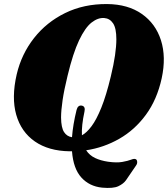

<svg xmlns="http://www.w3.org/2000/svg" viewBox="-20 -734 829 948"><path d="M509 -714Q612 -713 680.2 -665.2Q748.5 -617.5 774.8 -535Q801 -452.5 778.5 -348Q755.5 -242.5 700.5 -167.5Q645.5 -92.5 569 -48.8Q492.5 -5 405.5 8Q422 33 449.2 46Q476.5 59 513.5 64.5Q556.5 70.5 584 65.5Q611.5 60.5 627 54.5Q642.5 48.5 649 51.5Q656 53.5 657.2 63.8Q658.5 74 651.5 83.5L602 156Q589.5 173.5 564.2 185.5Q539 197.5 484 192.5Q421 186 381.5 142.2Q342 98.5 335.5 13Q329.5 13 324 13Q220 11.5 152.2 -35.5Q84.5 -82.5 60.2 -167.2Q36 -252 62.5 -367Q86 -467 147.8 -545.8Q209.5 -624.5 302 -669.8Q394.5 -715 509 -714ZM358 -191Q364.5 -216 384 -212.5Q403 -208.5 397 -182.5Q382 -113.5 384.5 -66Q408 -78.5 432.2 -111Q456.5 -143.5 480.5 -203Q504.5 -262.5 527 -356Q541.5 -416 548 -461.2Q554.5 -506.5 554.5 -540Q554.5 -595 538.2 -619Q522 -643 494.5 -645Q464 -647.5 432.2 -622.8Q400.5 -598 370.5 -535Q340.5 -472 313.5 -359.5Q296.5 -290 289 -239.2Q281.5 -188.5 281.5 -153.5Q282 -104 296.2 -82Q310.5 -60 335.5 -56.5Q340 -117.5 358 -191Z"/></svg>

Font: Fraunces 9pt S000 Black
Style: Italic
Weight: 900
Italic angle: -16°
Version: Version 1.000; ttfautohint (v1.8.3)